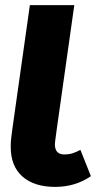

<svg xmlns="http://www.w3.org/2000/svg" viewBox="-20 -714 398 752"><path d="M336 -24Q275 18 196 18Q114 18 68 -22.5Q22 -63 22 -139Q22 -162 24 -174L28 -206L97 -694H271L202 -206L196 -161L195 -149Q195 -109 232 -109Q249 -109 262.5 -113Q276 -117 295 -127Z"/></svg>

Font: Fira Sans Condensed ExtraBold
Style: Italic
Weight: 800
Width: 3
Italic angle: -8°
Designer: bBox Type GmbH & Carrois Corporate GbR & Edenspiekermann AG
Foundry: bBox Type GmbH & Carrois Corporate GbR & Edenspiekermann AG
Version: Version 4.301